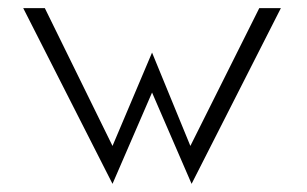

<svg xmlns="http://www.w3.org/2000/svg" viewBox="-20 -471 753 471"><path d="M37 -451 256 -20 353 -244 450 -20 669 -451H616L447 -113L353 -342L256 -113L90 -451Z"/></svg>

Font: Charger Sport
Style: ExLitNrw
Weight: 200
Designer: Jasper
Foundry: Cannot Into Space Fonts
Version: Version 1.1